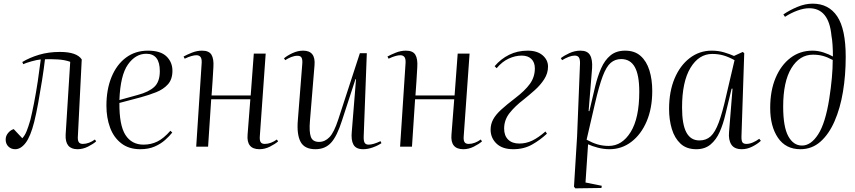

<svg xmlns="http://www.w3.org/2000/svg" viewBox="-20 -802 4674 1050"><path d="M102 -463Q142 -487 193.5 -502.5Q245 -518 308 -518Q400 -518 427 -477L406 -59Q404 -37 410 -26Q416 -15 433 -15Q450 -15 467 -21.5Q484 -28 499 -39L506 -29Q489 -14 461 0Q433 14 404 14Q335 14 339 -66L364 -464Q333 -475 295.5 -477Q258 -479 226 -478Q220 -426 210 -363Q200 -300 189 -239.5Q178 -179 167 -135Q147 -56 120.5 -21Q94 14 63 14Q41 14 26 -0.5Q11 -15 11 -39Q11 -59 24.5 -75Q38 -91 55 -96L102 -46Q116 -61 125.5 -84.5Q135 -108 146 -146Q155 -182 166 -238Q177 -294 186.5 -357Q196 -420 203 -477Q182 -475 152 -466.5Q122 -458 107 -451Z M789 -525Q858 -525 890.5 -493.5Q923 -462 923 -415Q923 -368 898 -340.5Q873 -313 833.5 -297.5Q794 -282 750 -270L633 -239Q632 -117 666 -64Q700 -11 765 -11Q806 -11 840.5 -28Q875 -45 912 -87L922 -77Q907 -58 883 -36.5Q859 -15 825.5 -0.5Q792 14 747 14Q685 14 643.5 -18Q602 -50 582 -104Q562 -158 562 -224Q562 -313 590 -381Q618 -449 669 -487Q720 -525 789 -525ZM854 -413Q854 -508 780 -508Q721 -508 679.5 -449Q638 -390 633 -255L734 -283Q794 -299 824 -327Q854 -355 854 -413Z M1349 -259H1135L1118 0H1053L1083 -459Q1084 -481 1076.5 -490.5Q1069 -500 1054 -500Q1043 -500 1027 -495.5Q1011 -491 990 -481L984 -493Q1002 -503 1029.5 -514Q1057 -525 1085 -525Q1123 -525 1136.5 -502.5Q1150 -480 1147 -435Q1145 -399 1142.5 -358.5Q1140 -318 1137 -280H1351L1368 -509H1433L1401 -58Q1399 -36 1405 -25.5Q1411 -15 1428 -15Q1445 -15 1462 -21.5Q1479 -28 1494 -39L1501 -29Q1484 -14 1456 0Q1428 14 1399 14Q1327 14 1334 -66Z M1533 -483Q1552 -499 1580.5 -512Q1609 -525 1638 -525Q1707 -525 1700 -445L1675 -141Q1670 -81 1680 -53.5Q1690 -26 1725 -26Q1757 -26 1782 -52Q1807 -78 1830 -149L1948 -511H1986L1969 -57Q1968 -32 1974 -21.5Q1980 -11 1996 -11Q2021 -11 2061 -30L2066 -19Q2045 -5 2018 4.5Q1991 14 1966 14Q1927 14 1913 -11Q1899 -36 1904 -84L1927 -369H1924L1850 -142Q1823 -57 1790.5 -21.5Q1758 14 1705 14Q1645 14 1623.5 -27Q1602 -68 1609 -147L1633 -452Q1635 -475 1629.5 -486Q1624 -497 1607 -497Q1590 -497 1572.5 -490Q1555 -483 1540 -473Z M2464 -259H2250L2233 0H2168L2198 -459Q2199 -481 2191.5 -490.5Q2184 -500 2169 -500Q2158 -500 2142 -495.5Q2126 -491 2105 -481L2099 -493Q2117 -503 2144.5 -514Q2172 -525 2200 -525Q2238 -525 2251.5 -502.5Q2265 -480 2262 -435Q2260 -399 2257.5 -358.5Q2255 -318 2252 -280H2466L2483 -509H2548L2516 -58Q2514 -36 2520 -25.5Q2526 -15 2543 -15Q2560 -15 2577 -21.5Q2594 -28 2609 -39L2616 -29Q2599 -14 2571 0Q2543 14 2514 14Q2442 14 2449 -66Z M2685 -440Q2719 -480 2764.5 -502.5Q2810 -525 2866 -525Q2918 -525 2947.5 -499.5Q2977 -474 2977 -438Q2977 -401 2956 -368.5Q2935 -336 2904 -308.5Q2873 -281 2843 -257Q2796 -221 2766.5 -183.5Q2737 -146 2737 -99Q2737 -60 2759 -38.5Q2781 -17 2820 -17Q2857 -17 2890.5 -33Q2924 -49 2963 -83L2971 -71Q2935 -37 2890 -11.5Q2845 14 2787 14Q2727 14 2695 -17Q2663 -48 2663 -93Q2663 -123 2677 -149Q2691 -175 2720.5 -202Q2750 -229 2797 -265Q2851 -306 2878 -343.5Q2905 -381 2905 -428Q2905 -461 2886 -479.5Q2867 -498 2833 -498Q2798 -498 2762 -481.5Q2726 -465 2696 -429Z M3152 -457Q3152 -480 3145 -489Q3138 -498 3123 -498Q3108 -498 3090 -491Q3072 -484 3054 -473L3047 -484Q3065 -498 3094 -511.5Q3123 -525 3155 -525Q3192 -525 3206.5 -501Q3221 -477 3218 -429L3199 -195L3203 -194L3235 -330Q3248 -384 3267.5 -428.5Q3287 -473 3318.5 -499Q3350 -525 3399 -525Q3451 -525 3483.5 -496Q3516 -467 3531.5 -417Q3547 -367 3547 -305Q3547 -210 3516.5 -138.5Q3486 -67 3433 -26.5Q3380 14 3313 14Q3281 14 3249 5.5Q3217 -3 3196 -13L3182 196L3271 214L3269 226L3126 228L3119 219L3136 -57ZM3377 -479Q3344 -479 3320 -458.5Q3296 -438 3276 -385Q3256 -332 3234 -237L3188 -38Q3219 -21 3247.5 -12.5Q3276 -4 3309 -4Q3382 -4 3429 -80Q3476 -156 3476 -300Q3476 -392 3451.5 -435.5Q3427 -479 3377 -479Z M4035 -59Q4034 -33 4040 -24Q4046 -15 4062 -15Q4079 -15 4097.5 -23Q4116 -31 4132 -43L4141 -32Q4123 -15 4094.5 -0.5Q4066 14 4037 14Q3996 14 3979.5 -11.5Q3963 -37 3967 -80L3986 -317H3981L3947 -176Q3935 -124 3916 -81Q3897 -38 3866 -12Q3835 14 3788 14Q3734 14 3701.5 -16.5Q3669 -47 3654 -97Q3639 -147 3639 -206Q3639 -301 3669 -372.5Q3699 -444 3752 -484.5Q3805 -525 3872 -525Q3909 -525 3940.5 -515.5Q3972 -506 3994 -496L4042 -518L4050 -511ZM3805 -34Q3842 -34 3866.5 -56.5Q3891 -79 3911 -133Q3931 -187 3952 -281L3997 -473Q3964 -491 3936 -499Q3908 -507 3875 -507Q3802 -507 3756 -431Q3710 -355 3710 -214Q3710 -122 3733.5 -78Q3757 -34 3805 -34Z M4264 -723Q4297 -746 4340 -764Q4383 -782 4424 -782Q4512 -782 4558.5 -712.5Q4605 -643 4605 -491Q4605 -391 4590 -300.5Q4575 -210 4544 -139Q4513 -68 4466.5 -27Q4420 14 4357 14Q4277 14 4234.5 -48.5Q4192 -111 4192 -212Q4192 -306 4221.5 -376Q4251 -446 4303 -485.5Q4355 -525 4423 -525Q4454 -525 4484 -515Q4514 -505 4535 -493Q4535 -526 4533 -556.5Q4531 -587 4527 -607Q4513 -757 4405 -757Q4376 -757 4340.5 -744Q4305 -731 4273 -710ZM4366 -6Q4415 -6 4454.5 -67.5Q4494 -129 4515 -262Q4534 -384 4534 -474Q4504 -490 4479.5 -496.5Q4455 -503 4426 -503Q4353 -503 4308 -429.5Q4263 -356 4263 -219Q4263 -108 4291 -57Q4319 -6 4366 -6Z"/></svg>

Font: Literata 72pt Light
Style: Italic
Weight: 300
Italic angle: -2°
Designer: Latin by Veronika Burian and Jose Scaglione. Greek by Irene Vlachou. Cyrillic by Vera Evstafieva
Foundry: TypeTogether
Version: Version 3.002